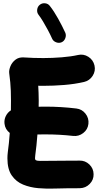

<svg xmlns="http://www.w3.org/2000/svg" viewBox="-20 -1078 596 1162"><path d="M7.3 -329.1Q4.4 -353.5 15.1 -375.5Q25.9 -397.5 45.9 -410.2Q46.4 -440.4 46.4 -468.8Q46.4 -502.9 45.4 -528.6Q44.4 -554.2 42.2 -579.3Q40 -604.5 35.6 -636.2Q33.7 -653.8 43 -676.8Q52.2 -699.7 72.8 -716.1Q93.3 -732.4 123.5 -730.5Q153.8 -728.5 183.6 -727.5Q213.4 -726.6 242.7 -726.6Q297.4 -726.6 354 -731.2Q410.6 -735.8 451.7 -745.1Q485.4 -752.9 514.6 -734.4Q543.9 -715.8 551.8 -682.1Q559.6 -648.4 540.8 -619.1Q522 -589.8 488.8 -582Q431.6 -568.8 367.7 -563.7Q303.7 -558.6 242.7 -558.6Q234.9 -558.6 226.8 -558.6Q218.8 -558.6 211.4 -559.1Q212.4 -539.1 213.4 -516.8Q214.4 -494.6 214.4 -468.8Q214.4 -450.7 213.9 -432.1Q234.9 -432.6 256.3 -432.6Q349.1 -432.6 441.9 -421.4Q476.1 -417.5 497.6 -389.9Q519 -362.3 515.1 -328.1Q511.2 -293.9 483.6 -272.7Q456.1 -251.5 421.9 -255.4Q341.8 -264.6 256.3 -264.6Q229.5 -264.6 206.5 -264.2Q204.1 -230.5 200.7 -198.7Q197.3 -167 193.4 -138.2Q191.9 -129.4 191.9 -119.6Q191.9 -111.3 198 -107.9Q204.1 -104.5 223.6 -104.2Q243.2 -104 282.2 -104.7Q321.3 -105.5 387.2 -105.5Q406.7 -105.5 425 -105.5Q443.4 -105.5 460.9 -106Q495.6 -106.9 520.8 -82.8Q545.9 -58.6 546.4 -23.9Q547.4 10.3 522.9 35.2Q498.5 60.1 463.9 61Q444.8 61.5 425.8 61.5Q406.7 61.5 387.2 61.5Q354 61.5 307.4 63.2Q260.7 64.9 211.7 60.8Q162.6 56.6 120.1 39.3Q77.6 22 51.3 -15.9Q24.9 -53.7 24.9 -119.6Q24.9 -128.4 25.4 -137.7Q25.9 -147 27.3 -157.7Q30.8 -183.1 33.9 -212.6Q37.1 -242.2 39.1 -273.4Q11.2 -294.9 7.3 -329.1ZM221.2 -1049.3Q234.9 -1060.1 252.9 -1058.1Q271 -1056.2 281.7 -1042Q307.1 -1009.8 332 -964.8Q356.9 -919.9 375 -880.4Q381.8 -864.7 375.2 -846.9Q368.7 -829.1 353 -822.3Q337.4 -815.4 319.8 -822Q302.2 -828.6 295.4 -844.2Q284.7 -868.2 270 -895.8Q255.4 -923.3 240.5 -948Q225.6 -972.7 213.4 -988.3Q202.6 -1002.4 205.1 -1020.5Q207.5 -1038.6 221.2 -1049.3Z"/></svg>

Font: Mikhak-FD Black
Style: Regular
Weight: 900
Designer: Amin Abedi
Version: Version 3.2